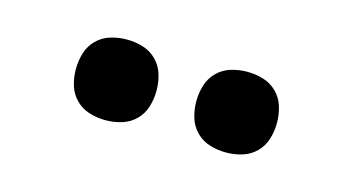

<svg xmlns="http://www.w3.org/2000/svg" viewBox="-33 -824 567 308"><g transform="rotate(15 250.0 -670.0)"><path d="M350 -603Q336 -603 323 -607Q310 -611 300.5 -620.5Q291 -630 287 -643Q283 -656 283 -670Q283 -684 287 -697Q291 -710 300.5 -719.5Q310 -729 323 -733Q336 -737 350 -737Q364 -737 377 -733Q390 -729 399.5 -719.5Q409 -710 413 -697Q417 -684 417 -670Q417 -656 413 -643Q409 -630 399.5 -620.5Q390 -611 377 -607Q364 -603 350 -603ZM150 -603Q136 -603 123 -607Q110 -611 100.5 -620.5Q91 -630 87 -643Q83 -656 83 -670Q83 -684 87 -697Q91 -710 100.5 -719.5Q110 -729 123 -733Q136 -737 150 -737Q164 -737 177 -733Q190 -729 199.5 -719.5Q209 -710 213 -697Q217 -684 217 -670Q217 -656 213 -643Q209 -630 199.5 -620.5Q190 -611 177 -607Q164 -603 150 -603Z"/></g></svg>

Font: Iosevka Curly Medium
Style: Regular
Weight: 500
Monospace: yes
Designer: Belleve Invis
Foundry: Belleve Invis
Version: Version 22.1.2; ttfautohint (v1.8.4)